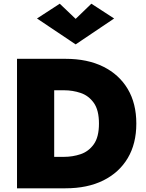

<svg xmlns="http://www.w3.org/2000/svg" viewBox="-20 -1018 789 1038"><path d="M389 -916 474 -998 597 -918 389 -778 180 -918 303 -998ZM334 0H72V-700H334Q453 -700 538.5 -657.5Q624 -615 670.5 -537Q717 -459 717 -350Q717 -241 670.5 -163Q624 -85 538.5 -42.5Q453 0 334 0ZM326 -530H273V-170H326Q373 -170 416 -184.5Q459 -199 487 -238Q515 -277 515 -350Q515 -423 487 -462Q459 -501 416 -515.5Q373 -530 326 -530Z"/></svg>

Font: Jost* Heavy
Style: Regular
Weight: 800
Version: Version 3.7